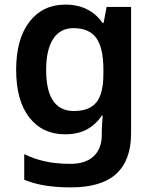

<svg xmlns="http://www.w3.org/2000/svg" viewBox="-20 -572 666 832"><path d="M263 -552Q317 -552 357.5 -531.5Q398 -511 424 -473H429L442 -542H548V6Q548 122 484 181Q420 240 287 240Q225 240 176 232Q127 224 85 207V96Q128 117 176.5 127.5Q225 138 286 138Q351 138 386 105Q421 72 421 13V-3Q421 -16 422.5 -36.5Q424 -57 425 -71H421Q396 -33 357 -11.5Q318 10 262 10Q164 10 107 -63Q50 -136 50 -270Q50 -403 107.5 -477.5Q165 -552 263 -552ZM298 -450Q241 -450 210.5 -403.5Q180 -357 180 -269Q180 -91 300 -91Q368 -91 398 -129Q428 -167 428 -250V-272Q428 -364 397.5 -407Q367 -450 298 -450Z"/></svg>

Font: Noto Sans Lao UI SemBd
Style: Regular
Weight: 600
Designer: Monotype Design Team
Foundry: Monotype Imaging Inc.
Version: Version 2.000; ttfautohint (v1.8.4.7-5d5b)